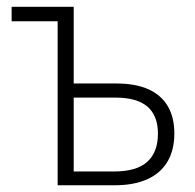

<svg xmlns="http://www.w3.org/2000/svg" viewBox="-20 -551 579 571"><path d="M199.2 -530.8V-302.7H326.2Q383.8 -302.7 422.1 -285.2Q460.4 -267.6 479.5 -234.4Q498.5 -201.2 498.5 -154.3Q498.5 -106 478.8 -71.5Q459 -37.1 419.4 -18.6Q379.9 0 320.3 0H151.4V-487.8H14.6V-530.8ZM323.7 -260.7H199.2V-41H318.4Q386.2 -41 418 -69.8Q449.7 -98.6 449.7 -153.3Q449.7 -207 418.5 -233.9Q387.2 -260.7 323.7 -260.7Z"/></svg>

Font: Open Sans SemiCondensed Light
Style: Regular
Weight: 300
Width: 4
Designer: Monotype Design Team
Foundry: Monotype Imaging Inc.
Version: Version 3.000